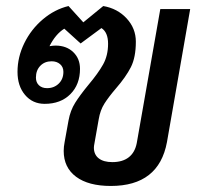

<svg xmlns="http://www.w3.org/2000/svg" viewBox="-20 -606 663 636"><path d="M610 -576 533 -135Q506 10 347 10Q273 10 232 -20.5Q191 -51 191 -106Q191 -120 194 -135L207 -207Q213 -240 229 -265.5Q245 -291 273 -325Q305 -363 321.5 -392.5Q338 -422 338 -461Q338 -499 316 -513L247 -462L193 -511Q164 -493 144 -453Q156 -455 164 -455Q200 -455 222.5 -433.5Q245 -412 245 -378Q245 -326 213 -294Q181 -262 128 -262Q88 -262 63 -291.5Q38 -321 38 -368Q38 -417 60.5 -463Q83 -509 122 -542Q161 -575 207 -586L256 -532L322 -586Q369 -578 399.5 -545Q430 -512 430 -468Q430 -416 413.5 -383.5Q397 -351 364 -313Q340 -285 326 -263Q312 -241 307 -211L293 -132Q291 -122 291 -117Q291 -94 307 -81.5Q323 -69 352 -69Q386 -69 406.5 -85Q427 -101 433 -132L511 -576ZM151 -403Q128 -403 113.5 -388Q99 -373 99 -349Q99 -333 109 -323.5Q119 -314 136 -314Q159 -314 174.5 -329Q190 -344 190 -368Q190 -384 179 -393.5Q168 -403 151 -403Z"/></svg>

Font: Sarabun Medium
Style: Italic
Weight: 500
Italic angle: -10°
Designer: Suppakit Chalermlarp | Katatrad Co.,Ltd.
Foundry: Cadson Demak Co.,Ltd.
Version: Version 1.000; ttfautohint (v1.6)